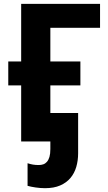

<svg xmlns="http://www.w3.org/2000/svg" viewBox="-20 -734 559 996"><path d="M499 -713.9V-589.8H241.2V-415H397V-291H241.2V0H89.8V-291H22.9V-415H89.8V-713.9ZM213.4 242.2Q201.7 242.2 189.2 241.2Q176.8 240.2 164.8 238.5Q152.8 236.8 142.1 234.6Q131.3 232.4 123 230V112.8Q138.2 117.7 151.4 119.9Q164.6 122.1 181.2 122.1Q193.8 122.1 204.6 118.4Q215.3 114.7 223.6 105.2Q231.9 95.7 236.6 79.8Q241.2 64 241.2 39.1V-147.9H385.3V61Q385.3 98.6 375.7 131.6Q366.2 164.6 345.5 189.2Q324.7 213.9 292.2 228Q259.8 242.2 213.4 242.2Z"/></svg>

Font: Droid Sans
Style: Bold
Weight: 700
Foundry: Ascender Corporation
Version: Version 1.00 build 112